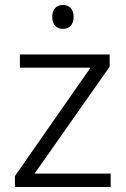

<svg xmlns="http://www.w3.org/2000/svg" viewBox="-20 -752 505 772"><path d="M233 -732C207 -732 190 -715 190 -684C190 -653 207 -636 233 -636C259 -636 276 -653 276 -684C276 -715 259 -732 233 -732ZM425 0V-54H119L421 -484V-533H60V-480H344L40 -44V0Z"/></svg>

Font: Noto Kufi Arabic Light
Style: Regular
Weight: 300
Designer: Monotype Design Team, David Williams, Khaled Hosny
Foundry: Google LLC
Version: Version 2.109